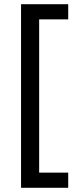

<svg xmlns="http://www.w3.org/2000/svg" viewBox="-20 -734 369 912"><path d="M304 158H80V-714H304V-642H166V86H304Z"/></svg>

Font: Noto Sans Lao Looped
Style: Regular
Weight: 400
Designer: Mark Frömberg, Ben Mitchell
Foundry: The Fontpad Ltd
Version: Version 1.001